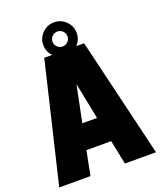

<svg xmlns="http://www.w3.org/2000/svg" viewBox="-171 -1072 992 1179"><g transform="rotate(-20 325.0 -482.0)"><path d="M434.1 -855Q434.1 -811.5 403.8 -779.8H455.1L641.1 0H438L405.8 -158.2H244.1L212.9 0H8.8L194.8 -779.8H246.1Q215.8 -810.1 215.8 -855Q215.8 -899.9 248 -931.9Q280.3 -963.9 325.2 -963.9Q370.1 -963.9 402.1 -931.9Q434.1 -899.9 434.1 -855ZM325.2 -560.1 276.9 -321.8H373ZM290.5 -889.4Q275.9 -875 275.9 -855Q275.9 -835 290.5 -820.6Q305.2 -806.2 325.2 -806.2Q345.2 -806.2 359.6 -820.6Q374 -835 374 -855Q374 -875 359.6 -889.4Q345.2 -903.8 325.2 -903.8Q305.2 -903.8 290.5 -889.4Z"/></g></svg>

Font: Cooper Hewitt
Style: Heavy
Weight: 713
Designer: Village Type and Design LLC
Foundry: Cooper Hewitt Smithsonian Design Museum
Version: 1.000